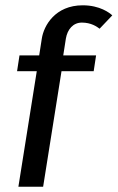

<svg xmlns="http://www.w3.org/2000/svg" viewBox="-20 -711 448 731"><path d="M45 -440H120L50 0H144.2L214.2 -440H336.7L345.8 -500H220.8L230.8 -564.2C236.7 -599.2 258.3 -625 291.7 -625C327.5 -625 349.2 -609.2 359.2 -601.7L407.5 -652.5C397.5 -661.7 360.8 -690.8 295 -690.8C190 -690.8 146.7 -613.3 139.2 -564.2L129.2 -500H54.2Z"/></svg>

Font: Boon Medium
Style: Italic
Weight: 500
Italic angle: -9°
Designer: Sungsit Sawaiwan
Foundry: FontUni
Version: Version 3.0